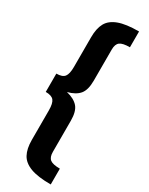

<svg xmlns="http://www.w3.org/2000/svg" viewBox="-250 -882 823 1063"><g transform="rotate(30 161.5 -350.0)"><path d="M293 -738Q247 -738 229.5 -724.5Q212 -711 212 -677V-478Q212 -418 188.5 -390Q165 -362 115 -349Q165 -337 189 -309.5Q213 -282 213 -222V-23Q213 11 230.5 24.5Q248 38 293 38V139Q210 139 163.5 121.5Q117 104 98 69Q79 34 79 -22V-211Q79 -256 65 -273.5Q51 -291 13 -291V-408Q51 -408 65 -426Q79 -444 79 -489V-678Q79 -735 98 -769.5Q117 -804 163.5 -821.5Q210 -839 293 -839Z"/></g></svg>

Font: Wolseley Sans SemiBold
Style: Regular
Weight: 600
Designer: Carrois Corporate & Edenspiekermann AG
Foundry: Carrois Corporate GbR & Edenspiekermann AG
Version: Version 4.202